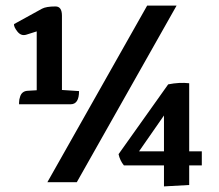

<svg xmlns="http://www.w3.org/2000/svg" viewBox="-20 -650 780 685"><path d="M700 -110V-60H655V10L565 15V-60H422Q408 -77 403 -100L580 -349Q620 -357 655 -353V-110ZM565 -110V-238L476 -110ZM505 -630H610L254 0H149ZM232 -278H48V-284Q48 -295 52 -306Q58 -324 77 -326L111 -328V-538L73 -526Q55 -521 42 -537.5Q29 -554 30 -564L130 -619Q145 -627 178 -627Q201 -627 201 -594V-329L262 -325Q262 -278 232 -278Z"/></svg>

Font: Karma
Style: Bold
Weight: 700
Designer: Joana Correia
Foundry: Indian Type Foundry
Version: Version 1.202;PS 1.0;hotconv 1.0.78;makeotf.lib2.5.61930; tt